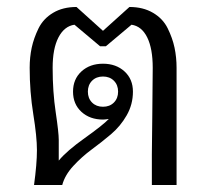

<svg xmlns="http://www.w3.org/2000/svg" viewBox="-20 -530 594 550"><path d="M415 0V-87.5Q415 -98.3 416.2 -194.2Q417.5 -290 417.5 -335.8Q417.5 -390.8 401.7 -422.9Q385.8 -455 356.7 -459.2L283.3 -397.5H275H266.7L193.3 -459.2Q164.2 -455 147.5 -422.9Q130.8 -390.8 130.8 -335.8Q130.8 -266.7 139.6 -208.3Q148.3 -150 148.3 -129.2V-70Q170.8 -97.5 222.9 -134.6Q275 -171.7 291.7 -189.2Q280 -187.5 275 -187.5Q237.5 -187.5 213.3 -209.6Q189.2 -231.7 189.2 -267.5Q189.2 -303.3 213.3 -325.4Q237.5 -347.5 275 -347.5Q312.5 -347.5 336.7 -325.4Q360.8 -303.3 360.8 -267.5Q360.8 -230.8 342.9 -199.6Q325 -168.3 297.9 -145.4Q270.8 -122.5 242.5 -101.7Q214.2 -80.8 190 -54.6Q165.8 -28.3 158.3 0H77.5Q85.8 -60.8 85.8 -100Q85.8 -138.3 75.4 -202.5Q65 -266.7 65 -335.8Q65 -365.8 70.8 -393.3Q76.7 -420.8 90.4 -448.8Q104.2 -476.7 132.1 -493.3Q160 -510 199.2 -510L275 -441.7L350.8 -510Q390 -510 418.3 -493.3Q446.7 -476.7 460.4 -448.8Q474.2 -420.8 480 -393.3Q485.8 -365.8 485.8 -335.8V0ZM306.2 -298.8Q294.2 -310.8 275 -310.8Q255.8 -310.8 243.8 -298.8Q231.7 -286.7 231.7 -267.5Q231.7 -248.3 243.8 -236.2Q255.8 -224.2 275 -224.2Q294.2 -224.2 306.2 -236.2Q318.3 -248.3 318.3 -267.5Q318.3 -286.7 306.2 -298.8Z"/></svg>

Font: Boon
Style: Regular
Weight: 400
Designer: Sungsit Sawaiwan
Foundry: FontUni
Version: Version 3.0